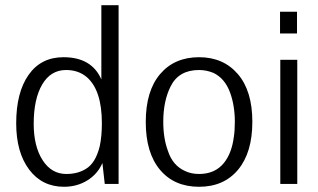

<svg xmlns="http://www.w3.org/2000/svg" viewBox="-20 -704 1219 735"><path d="M308 -57Q346 -79 362 -145Q370 -183 370 -232Q370 -359 312 -409Q280 -436 233 -436Q174 -436 141.5 -380.5Q109 -325 109 -230Q109 -144 143 -91Q177 -38 234 -38Q277 -38 308 -57ZM223 -485Q331 -485 368 -400V-684H434V0H381L372 -80Q354 -38 314.5 -13.5Q275 11 225 11Q141 11 91.5 -55Q42 -121 42 -232Q42 -350 89.5 -417.5Q137 -485 223 -485Z M633 -373Q605 -317 605 -238Q605 -174 623 -126Q641 -71 687 -50Q711 -38 742 -38Q803 -38 837 -80Q867 -117 875 -179Q879 -203 879 -238Q879 -299 861 -349Q841 -404 797 -425Q770 -436 742 -436Q664 -436 633 -373ZM538 -237Q538 -356 593 -420.5Q648 -485 742 -485Q835 -485 890.5 -420.5Q946 -356 946 -238Q946 -120 891.5 -54.5Q837 11 742 11Q647 11 592.5 -54Q538 -119 538 -237Z M1053 0V-475H1118V0ZM1052 -576V-659H1117V-576Z"/></svg>

Font: Pavanam
Style: Regular
Weight: 400
Designer: Tharique Azeez
Foundry: Tharique Azeez
Version: Version 1.86; ttfautohint (v1.3) -l 8 -r 50 -G 200 -x 14 -D 